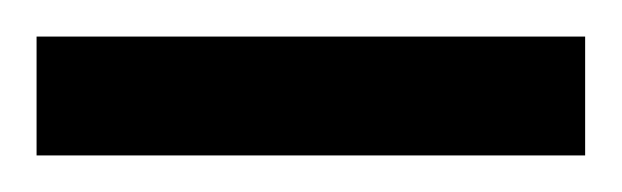

<svg xmlns="http://www.w3.org/2000/svg" viewBox="-20 -720 340 105"><path d="M0 -635V-700H300V-635Z"/></svg>

Font: Archivo
Style: Regular
Weight: 400
Designer: Hector Gatti
Foundry: Omnibus-Type
Version: Version 2.001